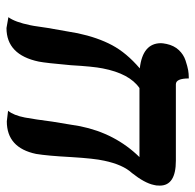

<svg xmlns="http://www.w3.org/2000/svg" viewBox="-25 -576 605 595"><g transform="rotate(90 277.5 -278.5)"><path d="M478 -298.8Q471.2 -269 466.8 -196.8Q462.9 -123.5 457 -87.9Q438 2.9 356 2.9Q356 2.9 323.2 -1Q337.4 -18.1 344.2 -53.2Q350.1 -85.4 356.9 -138.2Q368.2 -208 371.1 -224.1Q393.1 -333 466.8 -408.2H252.9Q208 -377.4 191.9 -293.9Q186 -264.2 182.1 -195.8Q175.3 -118.7 170.9 -96.2Q149.9 3.9 66.9 3.9Q66.9 3.9 33.2 -2Q48.3 -22 58.1 -69.8Q60.1 -78.6 62.5 -96.2Q64.9 -113.8 65.9 -119.1Q65.9 -120.1 67.4 -129.2Q68.8 -138.2 69.8 -142.1Q69.8 -144 83 -216.8Q96.2 -278.8 120.1 -323.5Q144 -368.2 191.9 -409.2Q113.8 -418 113.8 -475.1Q113.8 -480 116.2 -492.2Q121.1 -515.1 135 -530Q148.9 -544.9 167.5 -551Q186 -557.1 197.5 -559.1Q209 -561 219.2 -561H223.1Q223.1 -521 241.2 -521H478Q555.2 -521 555.2 -471.2Q555.2 -459 553.2 -453.1Q547.4 -424.3 516.1 -384.8Q490.2 -356.9 478 -298.8Z"/></g></svg>

Font: Linux Libertine O
Style: Semibold Italic
Weight: 600
Italic angle: -11.5°
Designer: Philipp H. Poll
Foundry: Philipp H. Poll
Version: Version 5.1.2